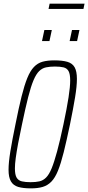

<svg xmlns="http://www.w3.org/2000/svg" viewBox="-20 -1028 485 1056"><path d="M150 8Q107 8 80 0Q53 -8 40 -30.5Q27 -53 27 -94Q27 -134 37 -195.5Q47 -257 65 -344Q83 -435 98.5 -497Q114 -559 130 -598.5Q146 -638 166.5 -659.5Q187 -681 214 -688.5Q241 -696 279 -696Q323 -696 350.5 -688Q378 -680 390.5 -658Q403 -636 403 -594Q403 -554 393 -493Q383 -432 365 -344Q346 -253 330.5 -191Q315 -129 299 -89.5Q283 -50 262.5 -29Q242 -8 215 0Q188 8 150 8ZM148 -26Q176 -26 196.5 -30.5Q217 -35 233.5 -51.5Q250 -68 264 -102Q278 -136 294 -195Q310 -254 329 -344Q348 -434 357 -492.5Q366 -551 366 -585Q366 -621 357 -637Q348 -653 329.5 -657.5Q311 -662 282 -662Q254 -662 233 -657.5Q212 -653 195.5 -637Q179 -621 164.5 -587Q150 -553 135 -494Q120 -435 101 -344Q88 -284 79.5 -238Q71 -192 66.5 -158.5Q62 -125 62 -102Q62 -67 71.5 -51Q81 -35 100.5 -30.5Q120 -26 148 -26ZM363 -802 376 -863H417L404 -802ZM211 -802 224 -863H265L252 -802ZM247 -979 253 -1008H445L439 -979Z"/></svg>

Font: Saira ExtraCondensed Thin
Style: Italic
Weight: 250
Width: 2
Italic angle: -12°
Designer: Hector Gatti with collaboration of the Omnibus-Type team
Foundry: Omnibus-Type
Version: Version 1.101